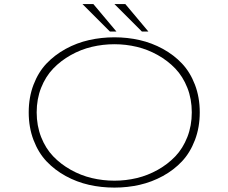

<svg xmlns="http://www.w3.org/2000/svg" viewBox="-20 -884 1090 916"><path d="M688 -733.5H657L526 -864.5H578ZM535.5 -733.5H504.5L373.5 -864.5H425.5ZM526 11Q463 11 404.5 -2.2Q346 -15.5 293.5 -44.2Q241 -73 202 -114.2Q163 -155.5 140 -215.8Q117 -276 117 -348Q117 -420 140 -480Q163 -540 202 -581Q241 -622 293.5 -650.8Q346 -679.5 404.8 -692.8Q463.5 -706 526 -706Q588 -706 646.2 -692.8Q704.5 -679.5 757 -650.8Q809.5 -622 848.2 -581Q887 -540 910 -480Q933 -420 933 -348Q933 -276 910 -215.8Q887 -155.5 848.2 -114.2Q809.5 -73 757 -44.2Q704.5 -15.5 646.2 -2.2Q588 11 526 11ZM526 -22Q580.5 -22 632.8 -34.5Q685 -47 732.8 -73.8Q780.5 -100.5 816.5 -138.2Q852.5 -176 873.8 -230.2Q895 -284.5 895 -348Q895 -411.5 873.8 -465.2Q852.5 -519 816.5 -556.8Q780.5 -594.5 732.8 -621.2Q685 -648 632.8 -660.5Q580.5 -673 526 -673Q471 -673 418.2 -660.5Q365.5 -648 317.8 -621.2Q270 -594.5 233.8 -556.8Q197.5 -519 176.2 -465.2Q155 -411.5 155 -348Q155 -284.5 176.2 -230.2Q197.5 -176 233.8 -138.2Q270 -100.5 317.8 -73.8Q365.5 -47 418.2 -34.5Q471 -22 526 -22Z"/></svg>

Font: League Mono Extended Thin
Style: Regular
Weight: 100
Width: 9
Designer: Tyler Finck
Foundry: The League of Moveable Type / Tyler Finck
Version: Version 2.210